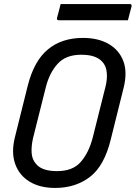

<svg xmlns="http://www.w3.org/2000/svg" viewBox="-20 -907 669 947"><path d="M389 -720Q464 -720 515.5 -690.5Q567 -661 588 -606.5Q609 -552 590 -475L526 -218Q494 -88 423 -34Q352 20 252 20Q177 20 126 -11Q75 -42 55 -98Q35 -154 53 -228L117 -485Q148 -607 216.5 -663.5Q285 -720 389 -720ZM143 -226Q134 -187 136 -153Q138 -119 160 -96Q174 -80 199 -71.5Q224 -63 262 -63Q339 -63 378.5 -108.5Q418 -154 437 -227L500 -478Q510 -517 506.5 -550.5Q503 -584 483 -604Q468 -620 443 -628.5Q418 -637 380 -637Q305 -637 264.5 -592.5Q224 -548 206 -477ZM279 -887H620Q631 -887 629 -876Q624 -859 620 -842Q616 -825 611 -807H270Q259 -807 261 -818Q266 -836 270.5 -853Q275 -870 279 -887Z"/></svg>

Font: Recursive Mn Lnr St
Style: Italic
Weight: 400
Italic angle: -15°
Monospace: yes
Version: Version 1.079;hotconv 1.0.112;makeotfexe 2.5.65598; ttfautoh